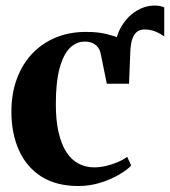

<svg xmlns="http://www.w3.org/2000/svg" viewBox="-20 -642 596 674"><path d="M433 -348 392.5 -403.5 382.5 -455Q382.5 -505.5 403 -543.2Q423.5 -581 455.8 -601.8Q488 -622.5 523 -622.5Q543 -622.5 556.5 -616V-514Q541.5 -525 524.5 -531.8Q507.5 -538.5 486.5 -538.5Q473 -538.5 462.5 -531.5Q452 -524.5 445.5 -507.8Q439 -491 437.5 -462ZM255.5 11Q177.5 11 125.2 -22.2Q73 -55.5 46.5 -114.5Q20 -173.5 20 -250Q20 -313 38.8 -364.2Q57.5 -415.5 92 -452.5Q126.5 -489.5 174.8 -509.8Q223 -530 281.5 -530Q323.5 -530 352.8 -522.8Q382 -515.5 402.8 -507.2Q423.5 -499 438.5 -496.5L433 -348H355L333.5 -453.5Q331 -466 324 -475.5Q317 -485 305.5 -490.5Q294 -496 277.5 -496Q248 -496 225.2 -473.5Q202.5 -451 189.2 -402.5Q176 -354 176 -276Q176 -218.5 185.8 -176.8Q195.5 -135 213.2 -107.8Q231 -80.5 256 -67.5Q281 -54.5 311 -54.5Q330.5 -54.5 352 -59.5Q373.5 -64.5 393 -72.8Q412.5 -81 426.5 -91.5L440.5 -61Q426.5 -45.5 397.8 -28.8Q369 -12 332 -0.5Q295 11 255.5 11Z"/></svg>

Font: Merriweather 120pt
Style: Bold
Weight: 700
Designer: Eben Sorkin
Foundry: Eben Sorkin
Version: Version 2.100